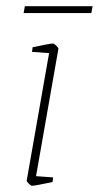

<svg xmlns="http://www.w3.org/2000/svg" viewBox="-20 -589 318 618"><path d="M66 -8 138 -418 83 -422 85 -437Q142 -449 151 -449Q154 -449 161.5 -441.5Q169 -434 168 -432L96 -22L151 -18L149 -3Q92 9 83 9Q80 9 73 2.5Q66 -4 66 -8ZM60 -569H278L274 -547H56Z"/></svg>

Font: Grenze Thin
Style: Italic
Weight: 250
Italic angle: -10°
Designer: Renata Polastri
Foundry: Omnibus-Type
Version: Version 1.002; ttfautohint (v1.8)